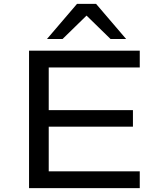

<svg xmlns="http://www.w3.org/2000/svg" viewBox="-20 -965 826 985"><path d="M129 0V-705H697V-619H230V-400H662V-315H230V-86H697V0ZM221 -765 375 -945H473L627 -765H547L424 -885L301 -765Z"/></svg>

Font: Nunito Sans 7pt Expanded
Style: Regular
Weight: 400
Width: 7
Designer: Vernon Adams
Foundry: Vernon Adams
Version: Version 3.101;gftools[0.9.27]